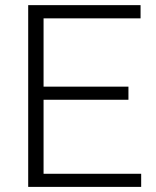

<svg xmlns="http://www.w3.org/2000/svg" viewBox="-20 -731 609 751"><path d="M532.2 -51.3V0H90.3V-710.9H529.8V-659.2H150.4V-392.1H482.4V-340.8H150.4V-51.3Z"/></svg>

Font: Vazirmatn FD ExtraLight
Style: Regular
Weight: 200
Designer: Saber Rastikerdar
Foundry: Saber Rastikerdar
Version: Version 33.003